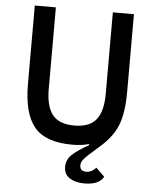

<svg xmlns="http://www.w3.org/2000/svg" viewBox="-60 -748 806 1007"><g transform="rotate(5 343.0 -244.5)"><path d="M82 -698H193V-268Q193 -177 228 -133Q263 -89 343 -89Q423 -89 458 -133Q493 -177 493 -268V-698H604V-286Q604 -181 579 -115.5Q554 -50 486 9Q476 18 455.5 36Q435 54 428 60.5Q421 67 410.5 78.5Q400 90 396.5 98.5Q393 107 393 116Q393 147 427 147Q455 147 478 121L523 165Q499 209 421 209Q375 209 344.5 189.5Q314 170 314 131Q314 93 342 66.5Q370 40 431 6L428 1Q392 12 341 12Q200 12 141 -59Q82 -130 82 -286Z"/></g></svg>

Font: IBM Plex Sans Medm
Style: Regular
Weight: 500
Designer: Mike Abbink, Paul van der Laan, Pieter van Rosmalen
Foundry: Bold Monday
Version: Version 3.005